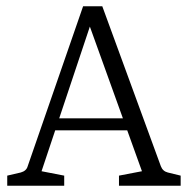

<svg xmlns="http://www.w3.org/2000/svg" viewBox="-20 -590 595 610"><path d="M140 -214H390L405 -176H128ZM491 -62Q497 -46 513 -42L554 -32V0H358V-32L431 -46L252 -543H278L112 -46L184 -32V0H3V-32L46 -42Q64 -47 68 -62L244 -570H305Z"/></svg>

Font: Yrsa Light
Style: Regular
Weight: 300
Designer: Anna Giedrys (Yrsa+Rasa design), David Brezina (Yrsa art-direction, Rasa art-direction, design)
Foundry: Rosetta Type Foundry
Version: Version 2.004